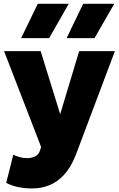

<svg xmlns="http://www.w3.org/2000/svg" viewBox="-20 -790 638 1032"><path d="M152 223Q114.5 223 78.8 215.8Q43 208.5 13.5 193L51.5 41.5Q68 50 88 55Q108 60 126 60Q151 60 170 50Q189 40 196 16L201 0L2 -515H198.5L303.5 -176.5L405.5 -515H597.5L387 44Q360.5 110.5 324 149.8Q287.5 189 244 206Q200.5 223 152 223ZM338 -585 427 -769.5H594L488 -585ZM93.5 -585 183 -769.5H349.5L244 -585Z"/></svg>

Font: Geologica Roman ExtraBold
Style: Regular
Weight: 800
Designer: Sindre Bremnes, Frode Helland
Foundry: Monokrom Skriftforlag AS
Version: Version 1.010;gftools[0.9.28]